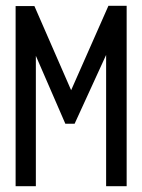

<svg xmlns="http://www.w3.org/2000/svg" viewBox="-20 -644 490 664"><path d="M34 0V-623H99L226 -332L355 -624H418V0H347V-454L238 -216H206L104 -451V0Z"/></svg>

Font: Inconsolata SemiCondensed Medium
Style: Regular
Weight: 500
Width: 4
Monospace: yes
Designer: Raph Levien, Cyreal, Brenton Simpson
Foundry: Raph Levien, Cyreal, Google
Version: Version 3.001; ttfautohint (v1.8.2.53-6de2)